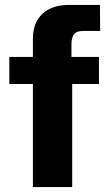

<svg xmlns="http://www.w3.org/2000/svg" viewBox="-20 -762 445 782"><path d="M383 -530H271V-578C271 -620 283 -636 320 -636H388L387 -742H261C168 -742 114 -691 114 -605V-530H18V-420H114V0H274V-420H383Z"/></svg>

Font: 18Franklin
Style: Bold
Weight: 700
Designer: Pablo Impallari, Rodrigo Fuenzalida (Modified by Dan O. Williams)
Version: Version 0.025;PS 000.025;hotconv 1.0.88;makeotf.lib2.5.64775